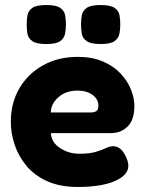

<svg xmlns="http://www.w3.org/2000/svg" viewBox="-20 -725 577 763"><path d="M289 18Q219 18 168.5 -4.5Q118 -27 86 -65Q54 -103 38.5 -149Q23 -195 23 -241Q23 -316 57 -374Q91 -432 151 -465.5Q211 -499 289 -499Q347 -499 389.5 -480.5Q432 -462 459.5 -432.5Q487 -403 500.5 -369Q514 -335 514 -304Q514 -249 487.5 -222.5Q461 -196 420 -196H182Q185 -158 219.5 -136Q254 -114 295 -114Q335 -114 359 -121Q383 -128 398.5 -135.5Q414 -143 428 -144Q459 -145 478 -107Q490 -84 490 -66Q490 -29 436.5 -5.5Q383 18 289 18ZM182 -278H340Q355 -278 363 -283.5Q371 -289 371 -305Q371 -331 347.5 -348Q324 -365 288 -365Q242 -365 212 -338.5Q182 -312 182 -278ZM380 -550Q341 -550 324.5 -561.5Q308 -573 305 -591Q302 -609 302 -629Q302 -648 305.5 -665.5Q309 -683 325 -694Q341 -705 380 -705Q419 -705 435.5 -693.5Q452 -682 455 -664Q458 -646 458 -627Q458 -608 454.5 -590.5Q451 -573 435 -561.5Q419 -550 380 -550ZM164 -550Q125 -550 108.5 -561.5Q92 -573 89 -591Q86 -609 86 -629Q86 -648 89.5 -665.5Q93 -683 109 -694Q125 -705 165 -705Q203 -705 219.5 -693.5Q236 -682 239 -664Q242 -646 242 -627Q242 -608 238.5 -590.5Q235 -573 219 -561.5Q203 -550 164 -550Z"/></svg>

Font: Fredoka SemiBold
Style: Regular
Weight: 600
Designer: Ben Nathan
Foundry: Milena B. Brandão, Ben Nathan
Version: Version 2.001